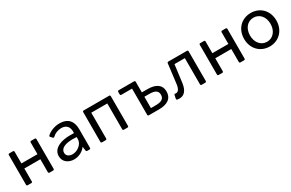

<svg xmlns="http://www.w3.org/2000/svg" viewBox="111 -1437 3651 2411"><g transform="rotate(-30 1936.5 -231.5)"><path d="M81.1 -446.3V-15.6C81.1 -5.9 86.9 0 96.7 0H149.4C159.2 0 165 -5.9 165 -15.6V-203.1H397.5V-15.6C397.5 -5.9 403.3 0 413.1 0H465.8C475.6 0 481.4 -5.9 481.4 -15.6V-446.3C481.4 -456.1 475.6 -461.9 465.8 -461.9H413.1C403.3 -461.9 397.5 -456.1 397.5 -446.3V-276.4H165V-446.3C165 -456.1 159.2 -461.9 149.4 -461.9H96.7C86.9 -461.9 81.1 -456.1 81.1 -446.3Z M831.1 -473.6C758.8 -473.6 687.5 -446.3 643.6 -404.3C637.7 -398.4 638.7 -390.6 645.5 -383.8L668 -359.4C674.8 -351.6 682.6 -352.5 689.5 -359.4C720.7 -390.6 769.5 -411.1 818.4 -411.1C896.5 -411.1 928.7 -361.3 927.7 -295.9L926.8 -276.4C716.8 -288.1 616.2 -219.7 616.2 -120.1C616.2 -34.2 687.5 11.7 766.6 11.7C832 11.7 896.5 -20.5 933.6 -71.3H935.5L943.4 -14.6C944.3 -5.9 950.2 0 960 0H993.2C1002.9 0 1008.8 -5.9 1008.8 -15.6V-289.1C1008.8 -404.3 947.3 -473.6 831.1 -473.6ZM781.2 -54.7C740.2 -54.7 695.3 -73.2 695.3 -124C695.3 -183.6 759.8 -229.5 931.6 -216.8V-185.5C931.6 -118.2 857.4 -54.7 781.2 -54.7Z M1159.2 -446.3V-15.6C1159.2 -5.9 1165 0 1174.8 0H1227.5C1237.3 0 1243.2 -5.9 1243.2 -15.6V-389.6H1475.6V-15.6C1475.6 -5.9 1481.4 0 1491.2 0H1543.9C1553.7 0 1559.6 -5.9 1559.6 -15.6V-446.3C1559.6 -456.1 1553.7 -461.9 1543.9 -461.9H1174.8C1165 -461.9 1159.2 -456.1 1159.2 -446.3Z M1837.9 -395.5V-15.6C1837.9 -5.9 1843.8 0 1853.5 0H2002C2117.2 0 2195.3 -43.9 2195.3 -148.4C2195.3 -251 2117.2 -293 2002 -293H1920.9V-446.3C1920.9 -456.1 1915 -461.9 1905.3 -461.9H1682.6C1672.9 -461.9 1667 -456.1 1667 -446.3V-411.1C1667 -401.4 1672.9 -395.5 1682.6 -395.5ZM1993.2 -65.4H1920.9V-229.5H1993.2C2075.2 -229.5 2114.3 -205.1 2114.3 -148.4C2114.3 -90.8 2075.2 -65.4 1993.2 -65.4Z M2261.7 7.8C2271.5 9.8 2280.3 10.7 2292 10.7C2363.3 10.7 2407.2 -40 2420.9 -143.6C2432.6 -227.5 2442.4 -311.5 2453.1 -395.5H2603.5V-15.6C2603.5 -5.9 2609.4 0 2619.1 0H2671.9C2681.6 0 2687.5 -5.9 2687.5 -15.6V-446.3C2687.5 -456.1 2681.6 -461.9 2671.9 -461.9H2402.3C2392.6 -461.9 2386.7 -456.1 2385.7 -447.3L2350.6 -164.1C2341.8 -97.7 2319.3 -68.4 2285.2 -68.4C2281.2 -68.4 2277.3 -69.3 2274.4 -70.3C2267.6 -72.3 2261.7 -68.4 2259.8 -57.6L2250 -10.7C2248 -1 2252 5.9 2261.7 7.8Z M2849.6 -446.3V-15.6C2849.6 -5.9 2855.5 0 2865.2 0H2918C2927.7 0 2933.6 -5.9 2933.6 -15.6V-203.1H3166V-15.6C3166 -5.9 3171.9 0 3181.6 0H3234.4C3244.1 0 3250 -5.9 3250 -15.6V-446.3C3250 -456.1 3244.1 -461.9 3234.4 -461.9H3181.6C3171.9 -461.9 3166 -456.1 3166 -446.3V-276.4H2933.6V-446.3C2933.6 -456.1 2927.7 -461.9 2918 -461.9H2865.2C2855.5 -461.9 2849.6 -456.1 2849.6 -446.3Z M3602.5 11.7C3738.3 11.7 3835.9 -89.8 3835.9 -231.4C3835.9 -373 3738.3 -473.6 3602.5 -473.6C3465.8 -473.6 3368.2 -373 3368.2 -231.4C3368.2 -89.8 3465.8 11.7 3602.5 11.7ZM3602.5 -56.6C3515.6 -56.6 3454.1 -128.9 3454.1 -231.4C3454.1 -335 3515.6 -405.3 3602.5 -405.3C3688.5 -405.3 3751 -335 3751 -231.4C3751 -128.9 3688.5 -56.6 3602.5 -56.6Z"/></g></svg>

Font: Ed Sans Neue
Style: Regular
Weight: 400
Designer: Stephen Hutchings
Version: Version 1.004;PS 001.004;hotconv 1.0.88;makeotf.lib2.5.64775